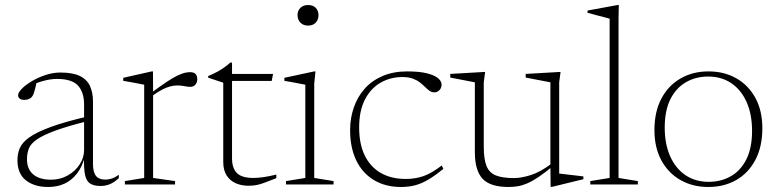

<svg xmlns="http://www.w3.org/2000/svg" viewBox="-20 -735 3100 765"><path d="M333.5 -272V-253.5Q251 -233 201.8 -215Q152.5 -197 127.8 -180Q103 -163 95.2 -143.8Q87.5 -124.5 87.5 -101Q87.5 -61 112.5 -40Q137.5 -19 183.5 -19Q220 -19 250 -36Q280 -53 297.5 -80Q315 -107 315 -136.5V-318.5Q315 -367.5 290.8 -394Q266.5 -420.5 207.5 -420.5Q184.5 -420.5 158.8 -414.2Q133 -408 98 -392.5L126 -408Q123 -393.5 120 -381.8Q117 -370 114 -361.8Q111 -353.5 106.5 -348.5Q101.5 -342.5 93.2 -339.8Q85 -337 76.5 -337Q65 -337 58.5 -342.2Q52 -347.5 52 -355Q52 -366.5 67.5 -382Q83 -397.5 108 -412.2Q133 -427 162.5 -436.5Q192 -446 220 -446Q270 -446 298.2 -432.2Q326.5 -418.5 338.5 -392.2Q350.5 -366 350.5 -330.5V-83.5Q350.5 -59.5 356 -45.5Q361.5 -31.5 372.5 -25.5Q383.5 -19.5 399.5 -19.5Q412.5 -19.5 425 -23.5Q437.5 -27.5 453.5 -38.5V-25.5Q435.5 -8.5 417.8 -1.2Q400 6 381 6Q355 6 339.8 -3.2Q324.5 -12.5 319 -37.8Q313.5 -63 315 -111L318.5 -111.5Q307 -69 285.8 -42.2Q264.5 -15.5 236 -2.8Q207.5 10 172 10Q117 10 83.2 -16.5Q49.5 -43 49.5 -97Q49.5 -123 59 -145.2Q68.5 -167.5 97.2 -188Q126 -208.5 182.5 -229.2Q239 -250 333.5 -272Z M737 -447.5Q753 -447.5 759.5 -440Q766 -432.5 766 -419.5Q766 -406.5 758.5 -397.8Q751 -389 738 -389Q729.5 -389 722 -390.5Q714.5 -392 706 -393.2Q697.5 -394.5 685.5 -394.5Q673.5 -394.5 658.5 -390.8Q643.5 -387 625.8 -377.8Q608 -368.5 586 -352.5L577.5 -361Q616 -390 642.2 -407.5Q668.5 -425 686.2 -433.5Q704 -442 715.8 -444.8Q727.5 -447.5 737 -447.5ZM590 -368.5V-26L677.5 -13.5V0H477.5V-13.5L554.5 -26V-397.5Q548 -399 535.5 -401.2Q523 -403.5 506.2 -406.8Q489.5 -410 471 -413V-425L584.5 -450.5H589.5Z M904.5 -104Q904.5 -65 924 -45.5Q943.5 -26 989 -26Q1007 -26 1030 -29.2Q1053 -32.5 1081 -39.5V-25Q1047 -11.5 1028.2 -5Q1009.5 1.5 997 3.2Q984.5 5 968.5 5Q942 5 919.5 -4.8Q897 -14.5 883.2 -35.5Q869.5 -56.5 869.5 -90V-405.5L809.5 -425.5V-432Q820 -436.5 830.2 -441.2Q840.5 -446 849.8 -451.2Q859 -456.5 867.5 -462.2Q876 -468 883.2 -473.5Q890.5 -479 897 -485.5H904.5V-424.5ZM878.5 -412.5V-440.5H1068L1062.5 -412.5Z M1207.5 -633Q1188.5 -633 1177 -644.8Q1165.5 -656.5 1165.5 -675Q1165.5 -692.5 1177 -703.8Q1188.5 -715 1207.5 -715Q1227 -715 1238 -703.8Q1249 -692.5 1249 -675Q1249 -656.5 1238 -644.8Q1227 -633 1207.5 -633ZM1237 -450.5 1232 -402V-26L1309 -13.5V0H1119.5V-13.5L1196.5 -26V-397.5Q1191 -398.5 1177 -401.2Q1163 -404 1145.8 -407.2Q1128.5 -410.5 1113 -413V-425L1232 -450.5Z M1602.5 -450.5Q1650.5 -450.5 1680.8 -443Q1711 -435.5 1725.2 -423.5Q1739.5 -411.5 1739.5 -397.5Q1739.5 -389.5 1735.8 -382.5Q1732 -375.5 1725.5 -371.2Q1719 -367 1711 -367Q1700 -367 1691.2 -373.2Q1682.5 -379.5 1673.5 -388.5Q1664.5 -397.5 1653 -406.5Q1641.5 -415.5 1624.8 -421.8Q1608 -428 1583 -428Q1536 -428 1496.8 -405.8Q1457.5 -383.5 1434.2 -338.8Q1411 -294 1411 -227Q1411 -161.5 1433.2 -115.8Q1455.5 -70 1497 -46Q1538.5 -22 1597 -22Q1634.5 -22 1667 -33.2Q1699.5 -44.5 1740 -75.5L1746.5 -62Q1715 -36.5 1689 -20.8Q1663 -5 1636.8 2.5Q1610.5 10 1578 10Q1515.5 10 1469.8 -17.5Q1424 -45 1399.5 -95.8Q1375 -146.5 1375 -216.5Q1375 -264.5 1389.8 -307Q1404.5 -349.5 1433.2 -381.8Q1462 -414 1504.5 -432.2Q1547 -450.5 1602.5 -450.5Z M1907.5 -150.5Q1907.5 -101.5 1918.2 -74.2Q1929 -47 1955.2 -36.2Q1981.5 -25.5 2028 -25.5Q2056.5 -25.5 2094.2 -37.2Q2132 -49 2177 -82.5L2185 -75Q2152 -47.5 2127 -30.5Q2102 -13.5 2081.8 -4.8Q2061.5 4 2043.5 7Q2025.5 10 2006.5 10Q1933 10 1902.5 -23Q1872 -56 1872 -129V-407L1774 -426V-440.5L1913 -448.5L1907.5 -407ZM2174 9.5 2173 -71.5V-407L2074.5 -426V-440.5L2213.5 -448.5L2208 -407V-43.5Q2212.5 -43 2225 -41.5Q2237.5 -40 2253 -38.2Q2268.5 -36.5 2282.5 -34.8Q2296.5 -33 2304.5 -32V-21L2179.5 9.5Z M2444.5 -26 2521.5 -13.5V0H2332V-13.5L2409 -26V-660.5Q2402.5 -662.5 2389.2 -666Q2376 -669.5 2358.2 -674Q2340.5 -678.5 2321 -684V-693L2440.5 -715H2445.5L2444.5 -660.5Z M2803.5 -10.5Q2853 -10.5 2892 -32.8Q2931 -55 2953.8 -100.2Q2976.5 -145.5 2976.5 -213.5Q2976.5 -279 2955 -327.8Q2933.5 -376.5 2894.2 -403.2Q2855 -430 2801.5 -430Q2752.5 -430 2713.2 -407.5Q2674 -385 2651.2 -340Q2628.5 -295 2628.5 -226.5Q2628.5 -161.5 2650 -112.8Q2671.5 -64 2711 -37.2Q2750.5 -10.5 2803.5 -10.5ZM2802 10Q2740 10 2691.5 -17.5Q2643 -45 2615.2 -96Q2587.5 -147 2587.5 -216.5Q2587.5 -289.5 2615 -341.8Q2642.5 -394 2691.2 -422.2Q2740 -450.5 2803 -450.5Q2865.5 -450.5 2913.8 -423Q2962 -395.5 2989.8 -344.8Q3017.5 -294 3017.5 -224Q3017.5 -151 2990 -98.5Q2962.5 -46 2914 -18Q2865.5 10 2802 10Z"/></svg>

Font: Newsreader 16pt 16pt ExtraLight
Style: Regular
Weight: 250
Version: Version 1.003